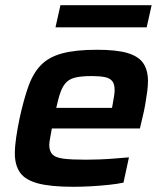

<svg xmlns="http://www.w3.org/2000/svg" viewBox="-20 -709 627 737"><path d="M261 8Q175 8 126 -5Q77 -18 57 -46.5Q37 -75 37 -120Q37 -147 42 -181Q47 -215 55 -254Q71 -327 89 -377.5Q107 -428 137 -459Q167 -490 218.5 -504Q270 -518 352 -518Q429 -518 471 -505Q513 -492 530.5 -465.5Q548 -439 548 -398Q548 -380 545 -357Q542 -334 537.5 -308Q533 -282 526 -254L517 -216H179Q176 -196 172.5 -179.5Q169 -163 169 -150Q170 -128 181.5 -116Q193 -104 223.5 -100Q254 -96 309 -96Q332 -96 360.5 -97Q389 -98 419.5 -100.5Q450 -103 475 -105L454 -8Q431 -3 398 0.5Q365 4 329.5 6Q294 8 261 8ZM196 -295H410L412 -306Q415 -324 417.5 -338Q420 -352 420 -363Q420 -386 411 -397.5Q402 -409 382.5 -413Q363 -417 333 -417Q295 -417 272 -412Q249 -407 235.5 -394Q222 -381 213 -357Q204 -333 196 -295ZM193 -604 212 -689H562L543 -604Z"/></svg>

Font: Saira SemiExpanded SemiBold
Style: Italic
Weight: 600
Width: 6
Italic angle: -12°
Designer: Hector Gatti with collaboration of the Omnibus-Type team
Foundry: Omnibus-Type
Version: Version 1.101